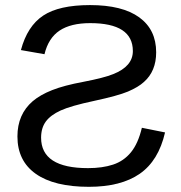

<svg xmlns="http://www.w3.org/2000/svg" viewBox="-20 -718 707 748"><path d="M47.9 -186.5Q47.9 -272.5 107.4 -323.7Q136.7 -348.6 183.1 -366.9Q229.5 -385.3 305.7 -399.4Q384.8 -414.6 420.9 -429.2Q497.6 -459.5 497.6 -519Q497.6 -627.9 331.5 -627.9Q255.9 -627.9 212.2 -598.9Q168.5 -569.8 153.3 -506.8L61.5 -522.9Q86.4 -616.2 148.2 -657.2Q210 -698.2 330.6 -698.2Q456.5 -698.2 522.5 -650.4Q588.4 -602.5 588.4 -514.2Q588.4 -440.9 541 -398.9Q519.5 -378.9 478.5 -361.3Q458.5 -353 425.8 -344Q393.1 -335 347.7 -325.2Q255.9 -305.7 216.3 -287.6Q176.8 -269.5 158.4 -244.4Q140.1 -219.2 140.1 -181.6Q140.1 -63 322.8 -63Q378.9 -63 420.4 -76.7Q461.9 -90.3 490 -124.5Q518.1 -158.7 532.7 -220.2L623 -202.1Q597.7 -91.8 524.4 -41Q451.2 9.8 326.2 9.8Q190.9 9.8 119.4 -40.8Q47.9 -91.3 47.9 -186.5Z"/></svg>

Font: Arimo
Style: Regular
Weight: 400
Designer: Steve Matteson
Foundry: Monotype Imaging Inc.
Version: Version 1.33